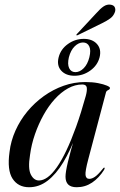

<svg xmlns="http://www.w3.org/2000/svg" viewBox="-20 -796 516 825"><path d="M359.5 -112.5Q345.5 -60 347.5 -43.8Q349.5 -27.5 364 -27.5Q375 -27.5 388.2 -36.5Q401.5 -45.5 421.5 -70.5Q424 -74 425.5 -75Q427 -76 428.5 -75.5Q430 -75 429.8 -72.8Q429.5 -70.5 427.5 -66.5Q405.5 -31.5 375.8 -11.5Q346 8.5 309.5 8.5Q285 8.5 273.2 -3Q261.5 -14.5 261.5 -37Q261.5 -46.5 264 -62.2Q266.5 -78 271.8 -100.2Q277 -122.5 285.2 -152.2Q293.5 -182 304.5 -219.5L308 -217.5Q282.5 -149.5 251.8 -98.5Q221 -47.5 184.5 -19.5Q148 8.5 105 8.5Q58 8.5 34 -28.2Q10 -65 21 -143.5Q26.5 -190.5 46.5 -235Q66.5 -279.5 97.5 -317Q128.5 -354.5 168.2 -383Q208 -411.5 253.2 -427.5Q298.5 -443.5 346.5 -443.5Q377.5 -443.5 401.5 -438.8Q425.5 -434 439 -428.2Q452.5 -422.5 452.5 -418Q452.5 -413.5 448.8 -411.2Q445 -409 441 -406.8Q437 -404.5 435.5 -399.5ZM109 -130Q99.5 -71.5 112.5 -46Q125.5 -20.5 147.5 -20.5Q165.5 -20.5 184.8 -34.5Q204 -48.5 224.2 -77.2Q244.5 -106 265.2 -149.5Q286 -193 307 -251.2Q328 -309.5 348.5 -383.5Q355 -407.5 352.8 -420.2Q350.5 -433 333.5 -433Q302 -433 272 -416.2Q242 -399.5 215.2 -370Q188.5 -340.5 167 -301.8Q145.5 -263 130.2 -219.2Q115 -175.5 109 -130ZM300 -470.5Q263 -470.5 243 -492.5Q223 -514.5 232 -550Q241 -585 272 -607Q303 -629 340 -629Q377 -629 396.8 -606.8Q416.5 -584.5 408 -550Q399 -515 368 -492.8Q337 -470.5 300 -470.5ZM336.5 -613.5Q318 -613.5 301 -597Q284 -580.5 276 -550Q269 -520 277.2 -503Q285.5 -486 304 -486Q323 -486 339.8 -503Q356.5 -520 364 -550Q371.5 -580.5 363.5 -597Q355.5 -613.5 336.5 -613.5ZM392.5 -738Q411 -759 425.2 -768.5Q439.5 -778 454.5 -776Q469.5 -774 473.5 -764Q477.5 -754 473.5 -743.5Q467.5 -727 453.5 -716.8Q439.5 -706.5 420 -697L314 -645Q312 -644 310.5 -644Q309 -644 308.5 -644.5Q307.5 -646 308.5 -647.2Q309.5 -648.5 311 -650.5Z"/></svg>

Font: Fraunces 120pt
Style: Italic
Weight: 400
Italic angle: -16°
Version: Version 1.000;[b76b70a41]